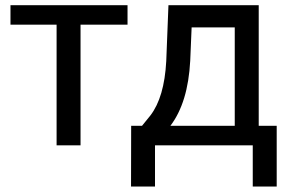

<svg xmlns="http://www.w3.org/2000/svg" viewBox="-20 -548 1095 724"><path d="M460.9 -455.1H283.7V0H193.4V-455.1H19.5V-528.3H460.9Z M515.6 -73.7 546.9 -112.3Q599.6 -180.7 606.9 -317.4L615.2 -528.3H955.6V-73.7H1023.4V155.3H933.1V0H564.5V155.3H474.1L474.6 -73.7ZM622.6 -73.7H865.2V-444.8H702.6L697.3 -318.8Q689 -161.1 622.6 -73.7Z"/></svg>

Font: Roboto
Style: Regular
Weight: 400
Designer: Google
Version: Version 2.134; 2016; ttfautohint (v1.6)